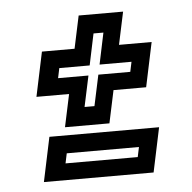

<svg xmlns="http://www.w3.org/2000/svg" viewBox="-41 -626 552 551"><g transform="rotate(-5 235.0 -351.0)"><path d="M138 -269 158 -363H64L91 -491H185L205 -585H333L313 -491H407L380 -363H286L266 -269ZM199 -322H227.5L246.5 -411H338.5L344.5 -439.5H252.5L271.5 -530H243L224 -439.5H136.5L130.5 -411H218ZM64 -117.5 91 -245.5H407L380 -117.5ZM130.5 -165.5H338.5L344.5 -194H136.5Z"/></g></svg>

Font: Tourney Thin SemiBold
Style: Italic
Weight: 600
Italic angle: -12°
Version: Version 1.015